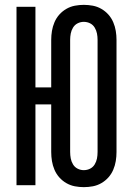

<svg xmlns="http://www.w3.org/2000/svg" viewBox="-20 -763 540 791"><path d="M325 8Q307 8 288.5 4.5Q270 1 253.5 -8.5Q237 -18 224.5 -32Q212 -46 204.5 -63.5Q197 -81 194 -99.5Q191 -118 191 -137V-333H126V0H48V-735H126V-403H191V-599Q191 -617 194 -635.5Q197 -654 204.5 -671.5Q212 -689 224.5 -703Q237 -717 253.5 -726.5Q270 -736 288.5 -739.5Q307 -743 325 -743Q344 -743 362.5 -739.5Q381 -736 397.5 -726.5Q414 -717 426.5 -703Q439 -689 446.5 -671.5Q454 -654 457 -635.5Q460 -617 460 -599V-137Q460 -118 457 -99.5Q454 -81 446.5 -63.5Q439 -46 426.5 -32Q414 -18 397.5 -8.5Q381 1 362.5 4.5Q344 8 325 8ZM325 -62Q339 -62 351 -68Q363 -74 370 -85.5Q377 -97 379.5 -110Q382 -123 382 -137V-599Q382 -612 379.5 -625Q377 -638 370 -649.5Q363 -661 351 -667Q339 -673 325 -673Q312 -673 300 -667Q288 -661 281 -649.5Q274 -638 271.5 -625Q269 -612 269 -599V-137Q269 -123 271.5 -110Q274 -97 281 -85.5Q288 -74 300 -68Q312 -62 325 -62Z"/></svg>

Font: Iosevka Term
Style: Regular
Weight: 400
Monospace: yes
Designer: Belleve Invis
Foundry: Belleve Invis
Version: Version 30.0.1